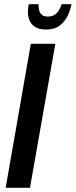

<svg xmlns="http://www.w3.org/2000/svg" viewBox="-20 -896 361 916"><path d="M7 0 127 -687H244L123 0ZM200 -755Q167 -755 148 -767Q129 -779 121 -798.5Q113 -818 113 -841Q113 -849 114.5 -858Q116 -867 117 -876H164Q164 -872 164 -867Q164 -862 165 -857Q166 -847 170 -838Q174 -829 183 -823Q192 -817 207 -817Q230 -817 243 -827Q256 -837 263.5 -851Q271 -865 274 -876H321Q316 -848 302.5 -820Q289 -792 264 -773.5Q239 -755 200 -755Z"/></svg>

Font: Archivo ExtraCondensed SemiBold
Style: Italic
Weight: 600
Width: 2
Italic angle: -10°
Designer: Hector Gatti
Foundry: Omnibus-Type
Version: Version 2.001